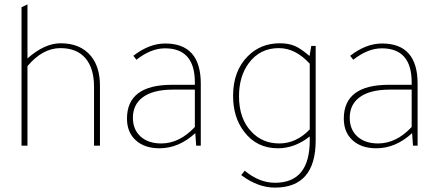

<svg xmlns="http://www.w3.org/2000/svg" viewBox="-20 -663 2005 874"><path d="M435 0H408V-268Q408 -353 368.5 -398.5Q329 -444 255 -444Q174 -444 105 -362V0H78V-630L105 -643V-397Q183 -466 256 -466Q346 -466 394 -408Q435 -358 435 -273Z M894 0H873L869 -57Q794 12 706 12Q638 12 598 -24.5Q558 -61 558 -123Q558 -277 763 -277H867V-288Q867 -443 731 -443Q667 -443 601 -391L587 -409Q659 -465 732 -465Q894 -465 894 -282ZM867 -255H767Q674 -255 627 -218Q585 -185 585 -127Q585 -73 620 -41.5Q655 -10 714 -10Q797 -10 867 -85Z M1389 -408 1397 -454H1417V-24Q1417 191 1231 191Q1154 191 1078 134L1094 114Q1160 169 1232 169Q1390 169 1390 -24V-42Q1322 12 1245 12Q1148 12 1091 -64Q1041 -129 1041 -227Q1041 -340 1108 -407Q1166 -466 1254 -466Q1293 -466 1321.5 -454Q1350 -442 1389 -408ZM1390 -74V-373Q1325 -444 1249 -444Q1163 -444 1112 -375Q1068 -315 1068 -225Q1068 -122 1125 -63Q1175 -10 1251 -10Q1329 -10 1390 -74Z M1881 0H1860L1856 -57Q1781 12 1693 12Q1625 12 1585 -24.5Q1545 -61 1545 -123Q1545 -277 1750 -277H1854V-288Q1854 -443 1718 -443Q1654 -443 1588 -391L1574 -409Q1646 -465 1719 -465Q1881 -465 1881 -282ZM1854 -255H1754Q1661 -255 1614 -218Q1572 -185 1572 -127Q1572 -73 1607 -41.5Q1642 -10 1701 -10Q1784 -10 1854 -85Z"/></svg>

Font: Tajawal ExtraLight
Style: Regular
Weight: 275
Designer: Boutros Fonts
Foundry: Created by Boutros International 2017
Version: Version 1.700